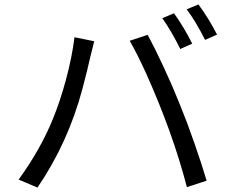

<svg xmlns="http://www.w3.org/2000/svg" viewBox="-20 -839 1040 866"><path d="M793 -618Q755 -696 712 -757L765 -779Q812 -713 847 -642ZM905 -659Q864 -741 822 -797L875 -819Q921 -757 959 -683ZM149 7 64 -29Q162 -164 218 -301Q251 -381 278 -481.5Q305 -582 316 -671L405 -653L387 -581Q376 -530 352 -439Q287 -195 149 7ZM823 5Q759 -241 639 -508Q599 -596 565 -655L646 -682Q677 -625 718 -537Q759 -449 792 -366Q824 -288 857.5 -191.5Q891 -95 912 -24Z"/></svg>

Font: Source Han Sans & Saira Hybrid
Style: Regular
Weight: 400
Designer: Ryoko NISHIZUKA 西塚涼子 (kana & ideographs); Paul D. Hunt (Latin, Greek & Cyrillic); Wenlong ZHANG 张文龙 (bopomofo); Sandoll 
Foundry: Adobe Systems Incorporated
Version: Version 1.00;August 2, 2021;FontCreator 13.0.0.2675 64-bit